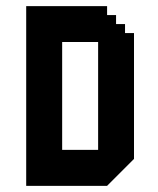

<svg xmlns="http://www.w3.org/2000/svg" viewBox="-20 -603 512 623"><path d="M385.7 -495.8V-524.9H356.6V-554.1H327.5V-583.2H65V0H327.5L414.8 -87.3V-495.8ZM298.4 -116.7H181.7V-466.7H298.4Z"/></svg>

Font: Stepalange Short
Style: Regular
Weight: 400
Designer: Szymon Furjan
Version: Version 1.001;Fontself Maker 3.5.8